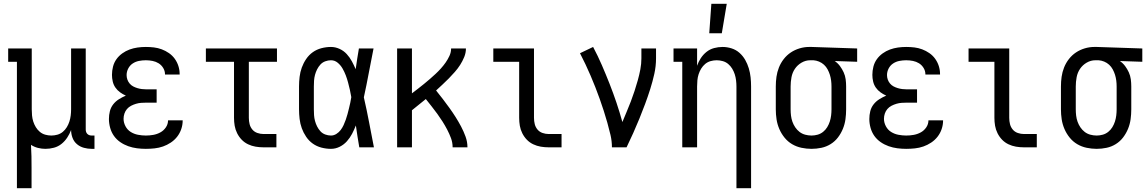

<svg xmlns="http://www.w3.org/2000/svg" viewBox="-20 -775 6040 1010"><path d="M69 215V-450H23V-520H147V-200Q147 -184 148.5 -167.5Q150 -151 155 -135.5Q160 -120 168.5 -106Q177 -92 189.5 -81.5Q202 -71 218 -66.5Q234 -62 250 -62Q266 -62 282 -66.5Q298 -71 310.5 -81.5Q323 -92 331.5 -106Q340 -120 345 -135.5Q350 -151 352 -167.5Q354 -184 354 -200V-520H431V-93Q431 -87 433 -81Q435 -75 439.5 -70.5Q444 -66 450 -64Q456 -62 462 -62H477V8H462Q442 8 421.5 2.5Q401 -3 385 -16.5Q369 -30 361.5 -50Q354 -70 354 -91Q346 -70 333.5 -51Q321 -32 303.5 -18Q286 -4 264 2Q242 8 219 8Q199 8 179.5 3Q160 -2 143 -13Q145 17 145.5 47Q146 77 146 107V215Z M747 8Q724 8 700.5 5Q677 2 654.5 -6Q632 -14 612.5 -27.5Q593 -41 579.5 -60Q566 -79 559.5 -102.5Q553 -126 553 -149Q553 -170 558 -190Q563 -210 575.5 -226Q588 -242 605.5 -253Q623 -264 642 -272Q626 -279 611.5 -289.5Q597 -300 587 -314.5Q577 -329 573 -346.5Q569 -364 569 -381Q569 -403 574.5 -424.5Q580 -446 592.5 -463.5Q605 -481 623 -494Q641 -507 661.5 -514.5Q682 -522 703.5 -525Q725 -528 747 -528Q769 -528 790 -525.5Q811 -523 831 -515.5Q851 -508 869 -495.5Q887 -483 899.5 -465.5Q912 -448 918.5 -427.5Q925 -407 925 -386V-383H848V-384Q848 -402 838.5 -417.5Q829 -433 814.5 -442Q800 -451 782.5 -454.5Q765 -458 747 -458Q729 -458 711 -454.5Q693 -451 678 -441Q663 -431 654.5 -414.5Q646 -398 646 -380Q646 -368 650 -356.5Q654 -345 662 -335.5Q670 -326 680.5 -320.5Q691 -315 702.5 -311.5Q714 -308 726 -306.5Q738 -305 750 -305H804V-235H750Q736 -235 722.5 -234Q709 -233 695.5 -229Q682 -225 669.5 -218.5Q657 -212 648 -201.5Q639 -191 634.5 -177.5Q630 -164 630 -150Q630 -130 640 -111Q650 -92 667.5 -81Q685 -70 706 -66Q727 -62 747 -62Q767 -62 786.5 -65.5Q806 -69 823.5 -78.5Q841 -88 852.5 -105Q864 -122 864 -142H941V-141Q941 -118 933.5 -96Q926 -74 912 -56Q898 -38 878.5 -25Q859 -12 837.5 -4.5Q816 3 793 5.5Q770 8 747 8Z M1366 0Q1345 0 1324.5 -3.5Q1304 -7 1285 -16Q1266 -25 1251.5 -40Q1237 -55 1227.5 -74Q1218 -93 1214.5 -113.5Q1211 -134 1211 -155V-450H1063V-520H1437V-450H1289V-155Q1289 -138 1293 -122Q1297 -106 1307.5 -93.5Q1318 -81 1334 -75.5Q1350 -70 1366 -70H1434V0Z M1721 8Q1696 8 1671 1.5Q1646 -5 1625.5 -19.5Q1605 -34 1590.5 -55.5Q1576 -77 1567.5 -100.5Q1559 -124 1556 -149.5Q1553 -175 1553 -200V-320Q1553 -345 1556 -370.5Q1559 -396 1567.5 -419.5Q1576 -443 1590.5 -464.5Q1605 -486 1625.5 -500.5Q1646 -515 1671 -521.5Q1696 -528 1721 -528Q1744 -528 1766 -518Q1788 -508 1804 -490.5Q1820 -473 1831 -452.5Q1842 -432 1851 -411Q1855 -438 1859 -465.5Q1863 -493 1868 -520H1945Q1932 -456 1920 -391.5Q1908 -327 1894 -263Q1909 -198 1921.5 -132Q1934 -66 1947 0H1870Q1865 -29 1860.5 -57.5Q1856 -86 1852 -115Q1843 -92 1832 -71Q1821 -50 1805 -32Q1789 -14 1767 -3Q1745 8 1721 8ZM1721 -62Q1736 -62 1749.5 -70.5Q1763 -79 1772 -91Q1781 -103 1787.5 -117Q1794 -131 1799 -145.5Q1804 -160 1808 -174.5Q1812 -189 1815.5 -204Q1819 -219 1822.5 -234Q1826 -249 1828 -264Q1825 -283 1820.5 -302.5Q1816 -322 1811 -341Q1806 -360 1799 -378.5Q1792 -397 1782 -414.5Q1772 -432 1756.5 -445Q1741 -458 1721 -458Q1706 -458 1691 -452.5Q1676 -447 1665.5 -435.5Q1655 -424 1648 -410Q1641 -396 1637 -381Q1633 -366 1632 -350.5Q1631 -335 1631 -320V-200Q1631 -185 1632 -169.5Q1633 -154 1637 -139Q1641 -124 1648 -110Q1655 -96 1665.5 -84.5Q1676 -73 1691 -67.5Q1706 -62 1721 -62Z M2069 0V-520H2147V-284Q2163 -296 2179 -308.5Q2195 -321 2210.5 -333.5Q2226 -346 2241.5 -359.5Q2257 -373 2271.5 -386.5Q2286 -400 2299.5 -415Q2313 -430 2324.5 -446.5Q2336 -463 2344.5 -481.5Q2353 -500 2353 -520H2431Q2431 -497 2422 -475Q2413 -453 2400.5 -433.5Q2388 -414 2372.5 -396.5Q2357 -379 2341 -362.5Q2325 -346 2308 -330.5Q2291 -315 2274 -299Q2292 -277 2309.5 -254Q2327 -231 2344 -207.5Q2361 -184 2376.5 -159.5Q2392 -135 2405.5 -109.5Q2419 -84 2429 -56.5Q2439 -29 2439 0H2361Q2361 -25 2352.5 -48Q2344 -71 2332.5 -93Q2321 -115 2308 -135.5Q2295 -156 2280.5 -176Q2266 -196 2250.5 -215.5Q2235 -235 2220 -254Q2202 -239 2183.5 -224.5Q2165 -210 2147 -195V0Z M2866 0Q2845 0 2824.5 -3.5Q2804 -7 2785 -16Q2766 -25 2751.5 -40Q2737 -55 2727.5 -74Q2718 -93 2714.5 -113.5Q2711 -134 2711 -155V-450H2575V-520H2789V-155Q2789 -138 2793 -122Q2797 -106 2807.5 -93.5Q2818 -81 2834 -75.5Q2850 -70 2866 -70H2934V0Z M3199 0Q3199 -33 3191.5 -65Q3184 -97 3175 -129Q3166 -161 3156 -192Q3146 -223 3135 -254Q3124 -285 3112 -315.5Q3100 -346 3087 -376.5Q3074 -407 3060 -436.5Q3046 -466 3031 -495L3100 -528Q3125 -481 3146 -432.5Q3167 -384 3186.5 -334.5Q3206 -285 3223 -234.5Q3240 -184 3254 -133Q3265 -160 3276.5 -187Q3288 -214 3298.5 -241.5Q3309 -269 3318 -296.5Q3327 -324 3335 -352.5Q3343 -381 3348.5 -410Q3354 -439 3354 -468V-520H3431V-468Q3431 -427 3422 -386.5Q3413 -346 3400.5 -306.5Q3388 -267 3373.5 -228Q3359 -189 3343.5 -151Q3328 -113 3311 -75Q3294 -37 3276 0Z M3854 215V-320Q3854 -336 3852 -352.5Q3850 -369 3845 -384.5Q3840 -400 3831.5 -414Q3823 -428 3810.5 -438.5Q3798 -449 3782 -453.5Q3766 -458 3750 -458Q3734 -458 3718 -453.5Q3702 -449 3689.5 -438.5Q3677 -428 3668.5 -414Q3660 -400 3655 -384.5Q3650 -369 3648.5 -352.5Q3647 -336 3647 -320V0H3569V-450H3523V-520H3647V-429Q3654 -450 3666.5 -469Q3679 -488 3696.5 -502Q3714 -516 3736 -522Q3758 -528 3781 -528Q3805 -528 3828.5 -520.5Q3852 -513 3870 -497Q3888 -481 3900 -460Q3912 -439 3919 -415.5Q3926 -392 3928.5 -368Q3931 -344 3931 -320V215ZM3711 -600 3722 -755H3803L3777 -600Z M4249 8Q4223 8 4196.5 2.5Q4170 -3 4147 -16.5Q4124 -30 4107 -51Q4090 -72 4079.5 -96.5Q4069 -121 4065 -147Q4061 -173 4061 -200V-320Q4061 -346 4064.5 -371Q4068 -396 4077.5 -420Q4087 -444 4103 -464.5Q4119 -485 4140 -499Q4161 -513 4186 -520.5Q4211 -528 4236 -528H4250L4489 -520V-450L4371 -454Q4387 -443 4398.5 -427.5Q4410 -412 4418 -394.5Q4426 -377 4428.5 -358Q4431 -339 4431 -320V-200Q4431 -174 4427.5 -148Q4424 -122 4414 -97.5Q4404 -73 4388 -52Q4372 -31 4349.5 -17Q4327 -3 4301 2.5Q4275 8 4249 8ZM4249 -62Q4265 -62 4281 -66.5Q4297 -71 4310 -81.5Q4323 -92 4331.5 -106Q4340 -120 4345 -135.5Q4350 -151 4352 -167.5Q4354 -184 4354 -200V-320Q4354 -336 4352 -351.5Q4350 -367 4345.5 -381.5Q4341 -396 4333.5 -410Q4326 -424 4314.5 -434.5Q4303 -445 4288.5 -451Q4274 -457 4259 -458H4242Q4218 -458 4196.5 -445.5Q4175 -433 4161.5 -413Q4148 -393 4143.5 -368.5Q4139 -344 4139 -320V-200Q4139 -183 4141 -166.5Q4143 -150 4148.5 -134.5Q4154 -119 4163.5 -105Q4173 -91 4186 -81Q4199 -71 4215.5 -66.5Q4232 -62 4249 -62Z M4747 8Q4724 8 4700.5 5Q4677 2 4654.5 -6Q4632 -14 4612.5 -27.5Q4593 -41 4579.5 -60Q4566 -79 4559.5 -102.5Q4553 -126 4553 -149Q4553 -170 4558 -190Q4563 -210 4575.5 -226Q4588 -242 4605.5 -253Q4623 -264 4642 -272Q4626 -279 4611.5 -289.5Q4597 -300 4587 -314.5Q4577 -329 4573 -346.5Q4569 -364 4569 -381Q4569 -403 4574.5 -424.5Q4580 -446 4592.5 -463.5Q4605 -481 4623 -494Q4641 -507 4661.5 -514.5Q4682 -522 4703.5 -525Q4725 -528 4747 -528Q4769 -528 4790 -525.5Q4811 -523 4831 -515.5Q4851 -508 4869 -495.5Q4887 -483 4899.5 -465.5Q4912 -448 4918.5 -427.5Q4925 -407 4925 -386V-383H4848V-384Q4848 -402 4838.5 -417.5Q4829 -433 4814.5 -442Q4800 -451 4782.5 -454.5Q4765 -458 4747 -458Q4729 -458 4711 -454.5Q4693 -451 4678 -441Q4663 -431 4654.5 -414.5Q4646 -398 4646 -380Q4646 -368 4650 -356.5Q4654 -345 4662 -335.5Q4670 -326 4680.5 -320.5Q4691 -315 4702.5 -311.5Q4714 -308 4726 -306.5Q4738 -305 4750 -305H4804V-235H4750Q4736 -235 4722.5 -234Q4709 -233 4695.5 -229Q4682 -225 4669.5 -218.5Q4657 -212 4648 -201.5Q4639 -191 4634.5 -177.5Q4630 -164 4630 -150Q4630 -130 4640 -111Q4650 -92 4667.5 -81Q4685 -70 4706 -66Q4727 -62 4747 -62Q4767 -62 4786.5 -65.5Q4806 -69 4823.5 -78.5Q4841 -88 4852.5 -105Q4864 -122 4864 -142H4941V-141Q4941 -118 4933.5 -96Q4926 -74 4912 -56Q4898 -38 4878.5 -25Q4859 -12 4837.5 -4.5Q4816 3 4793 5.5Q4770 8 4747 8Z M5366 0Q5345 0 5324.5 -3.5Q5304 -7 5285 -16Q5266 -25 5251.5 -40Q5237 -55 5227.5 -74Q5218 -93 5214.5 -113.5Q5211 -134 5211 -155V-450H5075V-520H5289V-155Q5289 -138 5293 -122Q5297 -106 5307.5 -93.5Q5318 -81 5334 -75.5Q5350 -70 5366 -70H5434V0Z M5749 8Q5723 8 5696.5 2.5Q5670 -3 5647 -16.5Q5624 -30 5607 -51Q5590 -72 5579.5 -96.5Q5569 -121 5565 -147Q5561 -173 5561 -200V-320Q5561 -346 5564.5 -371Q5568 -396 5577.5 -420Q5587 -444 5603 -464.5Q5619 -485 5640 -499Q5661 -513 5686 -520.5Q5711 -528 5736 -528H5750L5989 -520V-450L5871 -454Q5887 -443 5898.5 -427.5Q5910 -412 5918 -394.5Q5926 -377 5928.5 -358Q5931 -339 5931 -320V-200Q5931 -174 5927.5 -148Q5924 -122 5914 -97.5Q5904 -73 5888 -52Q5872 -31 5849.5 -17Q5827 -3 5801 2.5Q5775 8 5749 8ZM5749 -62Q5765 -62 5781 -66.5Q5797 -71 5810 -81.5Q5823 -92 5831.5 -106Q5840 -120 5845 -135.5Q5850 -151 5852 -167.5Q5854 -184 5854 -200V-320Q5854 -336 5852 -351.5Q5850 -367 5845.5 -381.5Q5841 -396 5833.5 -410Q5826 -424 5814.5 -434.5Q5803 -445 5788.5 -451Q5774 -457 5759 -458H5742Q5718 -458 5696.5 -445.5Q5675 -433 5661.5 -413Q5648 -393 5643.5 -368.5Q5639 -344 5639 -320V-200Q5639 -183 5641 -166.5Q5643 -150 5648.5 -134.5Q5654 -119 5663.5 -105Q5673 -91 5686 -81Q5699 -71 5715.5 -66.5Q5732 -62 5749 -62Z"/></svg>

Font: Iosevka Curly Slab
Style: Regular
Weight: 400
Monospace: yes
Designer: Belleve Invis
Foundry: Belleve Invis
Version: Version 22.1.2; ttfautohint (v1.8.4)